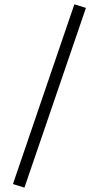

<svg xmlns="http://www.w3.org/2000/svg" viewBox="-20 -772 470 890"><path d="M378.4 -735.4 93.3 97.7 40 81.1 324.7 -752Z"/></svg>

Font: Vazirmatn RD FD
Style: Bold
Weight: 700
Designer: Saber Rastikerdar
Foundry: Saber Rastikerdar
Version: Version 33.003